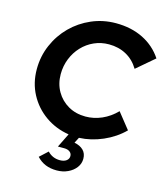

<svg xmlns="http://www.w3.org/2000/svg" viewBox="-134 -811 997 1149"><g transform="rotate(15 364.5 -236.5)"><path d="M325 235Q286 235 255.5 222.5Q225 210 201 184L251 138Q282 171 328 171Q353 171 368 160Q383 149 383 131Q383 115 370 105Q357 95 335 95H296L339 8Q257 -5 192.5 -50.5Q128 -96 91 -165.5Q54 -235 54 -320Q54 -400 84.5 -470.5Q115 -541 168 -594Q221 -647 291.5 -677.5Q362 -708 442 -708Q537 -708 610.5 -671.5Q684 -635 729 -567L619 -473Q589 -523 541.5 -549Q494 -575 434 -575Q385 -575 342.5 -556Q300 -537 268 -503Q236 -469 218 -424Q200 -379 200 -328Q200 -269 227 -222Q254 -175 301 -148Q348 -121 408 -121Q460 -121 509 -142.5Q558 -164 598 -205L676 -107Q623 -54 550.5 -22.5Q478 9 404 12L386 47Q422 54 442 74Q462 94 462 127Q462 157 443.5 181.5Q425 206 394 220.5Q363 235 325 235Z"/></g></svg>

Font: Red Hat Display ExtraBold
Style: Italic
Weight: 800
Italic angle: -12°
Designer: Pentagram, MCKL
Foundry: Pentagram, MCKL
Version: Version 1.023